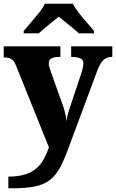

<svg xmlns="http://www.w3.org/2000/svg" viewBox="-22 -786 626 1036"><path d="M23 167Q75 167 112 155.5Q149 144 173.5 123Q198 102 214 73Q230 44 242 9L64 -433Q57 -452 48 -460.5Q39 -469 28 -472.5Q17 -476 3 -476H-2V-536H304V-479H300Q270 -479 255.5 -471Q241 -463 241 -444Q241 -435 244.5 -423.5Q248 -412 251 -403L311 -234Q320 -212 325 -193.5Q330 -175 333 -159.5Q336 -144 337 -131Q339 -153 345 -173.5Q351 -194 354 -203L417 -391Q420 -400 424 -416.5Q428 -433 428 -442Q428 -463 412.5 -470.5Q397 -478 366 -479H362V-536H584V-479H580Q562 -478 548.5 -471Q535 -464 524.5 -448.5Q514 -433 504 -408L353 -2Q328 68 305 112.5Q282 157 250 183Q218 209 169 219.5Q120 230 43 230H23ZM106 -619Q122 -638 144.5 -664Q167 -690 188.5 -717Q210 -744 220 -766H371Q382 -744 403 -717Q424 -690 447 -664Q470 -638 485 -619V-606H404Q392 -617 372 -633.5Q352 -650 331 -667Q310 -684 295 -696Q280 -684 259 -667Q238 -650 218.5 -633.5Q199 -617 187 -606H106Z"/></svg>

Font: Noto Serif Gujarati ExtraBold
Style: Regular
Weight: 800
Version: Version 2.102